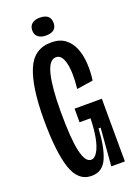

<svg xmlns="http://www.w3.org/2000/svg" viewBox="-154 -866 667 940"><g transform="rotate(-20 179.5 -396.5)"><path d="M155 11Q84 11 56 -75.5Q28 -162 28 -327Q28 -496 64 -583.5Q100 -671 190 -671Q235 -671 263 -649.5Q291 -628 305 -592.5Q319 -557 321.5 -514Q324 -471 318 -426L233 -413Q242 -499 230 -547Q218 -595 188 -595Q152 -595 135.5 -528Q119 -461 119 -336Q119 -194 134 -129Q149 -64 179 -64Q198 -64 213 -89.5Q228 -115 236 -158.5Q244 -202 245 -256H188V-327H330V-239L331 0H260L276 -196H265Q260 -99 236 -44Q212 11 155 11ZM179 -711Q154 -711 139 -723Q124 -735 124 -757Q124 -780 139 -792Q154 -804 179 -804Q235 -804 235 -757Q235 -711 179 -711Z"/></g></svg>

Font: Bricolage Grotesque 96pt Condensed
Style: Regular
Weight: 400
Width: 3
Designer: Mathieu Triay
Foundry: Atelier Triay
Version: Version 1.001; ttfautohint (v1.8.4.7-5d5b);gftools[0.9.33.de